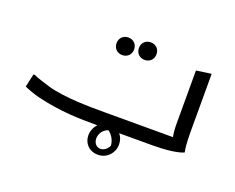

<svg xmlns="http://www.w3.org/2000/svg" viewBox="-114 -753 1356 1109"><g transform="rotate(20 564.0 -198.5)"><path d="M640 -448C671 -448 694 -470 694 -502C694 -534 671 -556 640 -556C609 -556 586 -534 586 -502C586 -470 609 -448 640 -448ZM509 -430C540 -430 563 -452 563 -484C563 -516 540 -538 509 -538C478 -538 455 -516 455 -484C455 -452 478 -430 509 -430ZM1032 -172V-504H1024L940 -492V-160C940 -131 943 -104 947 -85H524C438 -85 281 -85 176 -115C153 -122 96 -139 74 -150H66L48 -69C73 -58 108 -44 147 -35C288 -2 397 0 513 0C495 19 484 45 484 72C484 118 517 159 574 159C629 159 669 113 669 63C669 37 661 16 647 0H848C932 0 1000 -8 1040 -24V-32C1032 -68 1032 -132 1032 -172ZM576 122C551 122 533 101 533 73C533 48 549 16 583 5C606 21 625 50 627 84C620 103 598 122 576 122Z"/></g></svg>

Font: Kufam Arabic Latin Roman Normal
Style: Regular
Weight: 400
Designer: Wael Morcos & Artur Schmal
Version: Version 1.200;PS 001.200;hotconv 1.0.88;makeotf.lib2.5.64775